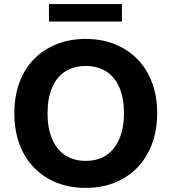

<svg xmlns="http://www.w3.org/2000/svg" viewBox="-20 -906 836 937"><path d="M398 11Q320 11 255.5 -15Q191 -41 145 -89Q99 -137 74.5 -204Q50 -271 50 -353Q50 -436 74.5 -502.5Q99 -569 145 -616.5Q191 -664 255.5 -690Q320 -716 398 -716Q477 -716 541 -690Q605 -664 651 -617Q697 -570 722 -503Q747 -436 747 -354Q747 -271 722 -204Q697 -137 651 -89Q605 -41 541 -15Q477 11 398 11ZM398 -121Q458 -121 499 -148.5Q540 -176 562.5 -228.5Q585 -281 585 -353Q585 -426 563 -478Q541 -530 499 -557Q457 -584 398 -584Q340 -584 298 -557Q256 -530 234 -478Q212 -426 212 -353Q212 -281 234 -228.5Q256 -176 298 -148.5Q340 -121 398 -121ZM219 -801V-886H575V-801Z"/></svg>

Font: Nunito Sans 12pt ExtraLight 12pt ExtraBold
Style: Regular
Weight: 800
Version: Version 3.101;gftools[0.9.27]